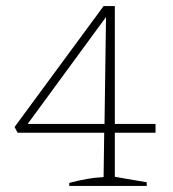

<svg xmlns="http://www.w3.org/2000/svg" viewBox="-20 -612 570 632"><path d="M208 0V-10Q238 -18 266.5 -23Q295 -28 321 -29L323 -175H38L28 -194L321 -592H358V-204H492V-175H358V-30L463 -12V0ZM71 -204H324L329 -556Z"/></svg>

Font: Piazzolla Thin
Style: Regular
Weight: 100
Designer: Juan Pablo del Peral
Foundry: Huerta Tipografica
Version: Version 1.330